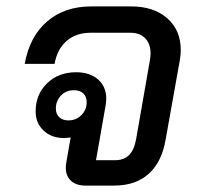

<svg xmlns="http://www.w3.org/2000/svg" viewBox="-20 -578 629 598"><path d="M543 -422Q543 -407 540 -390L496 -144Q484 -73 443 -36.5Q402 0 336 0H246Q217 0 201 -15Q185 -30 185 -55Q185 -64 186 -69L200 -150Q186 -148 180 -148Q140 -148 115.5 -171.5Q91 -195 91 -231Q91 -284 126.5 -318.5Q162 -353 217 -353Q260 -353 285.5 -330.5Q311 -308 311 -270Q311 -264 309 -250L279 -79H338Q366 -79 382 -95Q398 -111 404 -145L447 -391Q449 -405 449 -411Q449 -441 432.5 -458.5Q416 -476 386 -476H262Q217 -476 187.5 -450.5Q158 -425 150 -379H57Q72 -464 126.5 -511Q181 -558 264 -558H389Q459 -558 501 -521Q543 -484 543 -422ZM250 -260Q250 -277 239.5 -287Q229 -297 210 -297Q186 -297 170 -280.5Q154 -264 154 -240Q154 -223 164.5 -213Q175 -203 193 -203Q217 -203 233.5 -219.5Q250 -236 250 -260Z"/></svg>

Font: Bai Jamjuree Medium
Style: Italic
Weight: 500
Italic angle: -10°
Version: Version 1.000; ttfautohint (v1.6)